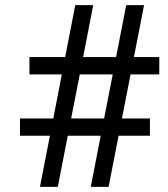

<svg xmlns="http://www.w3.org/2000/svg" viewBox="-20 -731 656 751"><path d="M335 0 374 -200.2H245.1L206.1 0H136.2L175.3 -200.2H58.1V-267.6H188.5L221.7 -439.9H95.2V-507.8H234.9L274.4 -710.9H344.7L305.2 -507.8H434.1L473.6 -710.9H543.5L503.9 -507.8H603V-439.9H490.7L457 -267.6H566.4V-200.2H443.8L404.8 0ZM258.3 -267.6H387.2L420.9 -439.9H292Z"/></svg>

Font: Roboto21382017
Style: Regular
Weight: 400
Designer: Christian Robertson
Foundry: Google
Version: Version 2.138; 2017